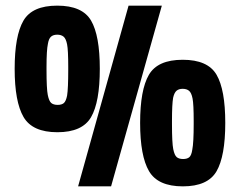

<svg xmlns="http://www.w3.org/2000/svg" viewBox="-20 -651 851 681"><path d="M554 -631 374 10H257L436 -631ZM222 -403V-414Q222 -473 218 -493.5Q214 -514 205.5 -521Q197 -528 183 -528Q169 -528 161 -521Q153 -514 150 -496Q145 -473 145 -414V-403Q145 -336 149.5 -314Q154 -292 162 -285.5Q170 -279 184.5 -279Q199 -279 206.5 -285.5Q214 -292 218 -312Q222 -337 222 -403ZM303 -578Q334 -525 334 -407Q334 -289 303 -235.5Q272 -182 183.5 -182Q95 -182 63.5 -236Q32 -290 32 -407Q32 -524 63 -577.5Q94 -631 183 -631Q272 -631 303 -578ZM667 -211V-222Q667 -281 663 -301.5Q659 -322 650.5 -329Q642 -336 628 -336Q614 -336 606 -329Q598 -322 594 -304Q590 -281 590 -222V-211Q590 -144 594.5 -122Q599 -100 607 -93.5Q615 -87 629.5 -87Q644 -87 651.5 -93.5Q659 -100 662 -120Q667 -145 667 -211ZM748 -386Q779 -333 779 -215Q779 -97 748 -43.5Q717 10 628.5 10Q540 10 508.5 -44Q477 -98 477 -215Q477 -332 508 -385.5Q539 -439 628 -439Q717 -439 748 -386Z"/></svg>

Font: Passion One
Style: Regular
Weight: 400
Designer: Alejandro Lo Celso
Foundry: Fontstage
Version: Version 1.001